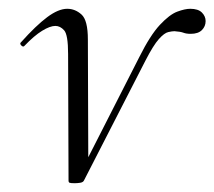

<svg xmlns="http://www.w3.org/2000/svg" viewBox="-20 -415 488 437"><path d="M150 2Q141 2 138.5 1Q136 0 136 -4L135 -292Q135 -336 126 -346Q117 -356 106 -356Q94 -356 76 -345Q58 -334 36 -311Q33 -307 28.5 -311.5Q24 -316 28 -319Q62 -357 87.5 -376Q113 -395 133 -395Q151 -395 165.5 -382Q180 -369 180 -325L181 -34L161 -18L297 -285Q322 -335 344 -358.5Q366 -382 383.5 -388.5Q401 -395 413 -395Q431 -395 439.5 -386.5Q448 -378 448 -367Q448 -355 439.5 -346.5Q431 -338 414 -338Q404 -338 397.5 -340.5Q391 -343 377 -344Q372 -344 363 -342Q354 -340 341.5 -326Q329 -312 311 -277L171 -4Q169 0 162.5 1Q156 2 150 2Z"/></svg>

Font: Cormorant Infant Light
Style: Italic
Weight: 300
Italic angle: -10°
Designer: Christian Thalmann (Catharsis Fonts)
Foundry: Catharsis Fonts
Version: Version 4.001